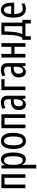

<svg xmlns="http://www.w3.org/2000/svg" viewBox="1709 -2297 828 4286"><g transform="rotate(-90 2123.0 -154.0)"><path d="M65 0V-537H376V0H295V-467H146V0Z M506 240V-537H572L582 -464H587Q609 -508 638.5 -527.5Q668 -547 704 -547Q781 -547 821.5 -477.5Q862 -408 862 -269Q862 -136 822.5 -63Q783 10 709 10Q670 10 638 -11.5Q606 -33 587 -72H583Q585 -51 586 -33Q587 -15 587 0V240ZM687 -61Q734 -61 756.5 -111.5Q779 -162 779 -268Q779 -372 757.5 -424.5Q736 -477 686 -477Q636 -477 611.5 -430.5Q587 -384 587 -285V-265Q587 -159 611.5 -110Q636 -61 687 -61Z M1119 10Q1060 10 1020 -25Q980 -60 960 -122.5Q940 -185 940 -269Q940 -402 984 -474.5Q1028 -547 1121 -547Q1210 -547 1255.5 -476.5Q1301 -406 1301 -269Q1301 -186 1281.5 -123Q1262 -60 1222 -25Q1182 10 1119 10ZM1121 -61Q1219 -61 1219 -269Q1219 -476 1121 -476Q1069 -476 1046 -424.5Q1023 -373 1023 -269Q1023 -166 1046.5 -113.5Q1070 -61 1121 -61Z M1404 0V-537H1715V0H1634V-467H1485V0Z M1932 10Q1890 10 1863 -11.5Q1836 -33 1823 -69Q1810 -105 1810 -148Q1810 -228 1856 -274Q1902 -320 1987 -323L2050 -325V-394Q2050 -438 2030 -457.5Q2010 -477 1967 -477Q1917 -477 1856 -448L1836 -515Q1904 -548 1978 -548Q2129 -548 2129 -401V0H2067L2055 -74H2053Q2032 -32 2002.5 -11Q1973 10 1932 10ZM1959 -56Q2001 -56 2025 -97.5Q2049 -139 2049 -212V-264L2001 -262Q1893 -258 1893 -149Q1893 -102 1910.5 -79Q1928 -56 1959 -56Z M2254 0V-537H2498V-466H2335V0Z M2660 10Q2618 10 2591 -11.5Q2564 -33 2551 -69Q2538 -105 2538 -148Q2538 -228 2584 -274Q2630 -320 2715 -323L2778 -325V-394Q2778 -438 2758 -457.5Q2738 -477 2695 -477Q2645 -477 2584 -448L2564 -515Q2632 -548 2706 -548Q2857 -548 2857 -401V0H2795L2783 -74H2781Q2760 -32 2730.5 -11Q2701 10 2660 10ZM2687 -56Q2729 -56 2753 -97.5Q2777 -139 2777 -212V-264L2729 -262Q2621 -258 2621 -149Q2621 -102 2638.5 -79Q2656 -56 2687 -56Z M2982 0V-537H3063V-314H3222V-537H3303V0H3222V-244H3063V0Z M3378 120V-70H3423Q3448 -114 3462 -163Q3476 -212 3481 -286Q3484 -319 3485.5 -353Q3487 -387 3489 -431Q3491 -475 3493 -537H3761V-69H3822V120H3743L3742 0H3457V120ZM3504 -70H3681V-467H3565Q3563 -424 3561 -376Q3559 -328 3555 -281Q3549 -209 3536.5 -160Q3524 -111 3504 -70Z M4070 10Q4002 10 3958 -24.5Q3914 -59 3893 -121Q3872 -183 3872 -266Q3872 -404 3917.5 -476Q3963 -548 4045 -548Q4101 -548 4136.5 -516.5Q4172 -485 4189.5 -431.5Q4207 -378 4207 -310V-252H3953Q3955 -152 3984.5 -106Q4014 -60 4080 -60Q4103 -60 4130.5 -67Q4158 -74 4187 -92V-19Q4163 -5 4131 2.5Q4099 10 4070 10ZM3954 -318H4130Q4130 -362 4121.5 -398.5Q4113 -435 4094 -457Q4075 -479 4043 -479Q4003 -479 3980.5 -440Q3958 -401 3954 -318Z"/></g></svg>

Font: Noto Sans ExtraCondensed
Style: Regular
Weight: 400
Width: 2
Designer: Monotype Design Team
Foundry: Monotype Imaging Inc.
Version: Version 2.013; ttfautohint (v1.8.4.7-5d5b)